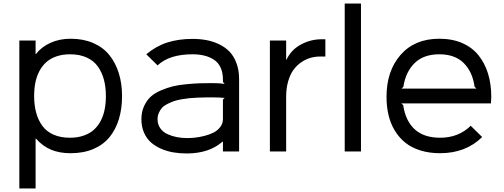

<svg xmlns="http://www.w3.org/2000/svg" viewBox="-20 -860 2864 1090"><path d="M581.1 -314.9Q581.1 -366.2 569.8 -408.2Q558.6 -450.2 535.2 -482.9Q511.7 -515.6 471.7 -533.7Q431.6 -551.8 377.9 -551.8Q334.5 -551.8 300 -539.8Q265.6 -527.8 242.2 -506.6Q218.8 -485.4 203.1 -455.3Q187.5 -425.3 180.7 -390.4Q173.8 -355.5 173.8 -314.9Q173.8 -263.2 185.1 -221.2Q196.3 -179.2 219.7 -146.5Q243.2 -113.8 283.2 -95.9Q323.2 -78.1 377 -78.1Q420.4 -78.1 454.8 -90.1Q489.3 -102.1 512.7 -123Q536.1 -144 551.8 -174.1Q567.4 -204.1 574.2 -239Q581.1 -273.9 581.1 -314.9ZM672.9 -314.9Q672.9 -242.7 655 -183.8Q637.2 -125 601.8 -81.5Q566.4 -38.1 510.3 -14.2Q454.1 9.8 380.9 9.8Q317.4 9.8 269.5 -10.3Q221.7 -30.3 184.1 -73.2H182.1V210H89.8V-629.9H182.1V-553.2H184.1Q215.8 -594.2 267.1 -617.2Q318.4 -640.1 380.9 -640.1Q453.1 -640.1 509.3 -615.7Q565.4 -591.3 600.8 -547.4Q636.2 -503.4 654.5 -444.6Q672.9 -385.7 672.9 -314.9Z M1245.6 -294.9 1255.4 -304.2Q1218.8 -307.1 1191.4 -307.1Q1189.9 -307.1 1186.5 -307.1Q1160.6 -307.1 1146 -306.9Q1131.3 -306.6 1102.8 -305.7Q1074.2 -304.7 1055.9 -302.7Q1037.6 -300.8 1011.2 -296.4Q984.9 -292 967.8 -285.9Q950.7 -279.8 931.2 -270.3Q911.6 -260.7 900.6 -248.8Q889.6 -236.8 882.1 -220Q874.5 -203.1 874.5 -183.1Q874.5 -153.3 890.4 -131.3Q906.2 -109.4 932.1 -97.9Q958 -86.4 985.1 -81.3Q1012.2 -76.2 1040.5 -76.2Q1062.5 -76.2 1086.7 -78.6Q1110.8 -81.1 1140.1 -88.4Q1169.4 -95.7 1192.1 -107.2Q1214.8 -118.7 1230.2 -138.7Q1245.6 -158.7 1245.6 -184.1ZM1337.4 -410.2V0H1245.6V-56.2H1243.7Q1167.5 11.2 1039.6 11.2Q1000 11.2 964.1 5.1Q928.2 -1 894.5 -15.6Q860.8 -30.3 836.4 -52Q812 -73.7 797.4 -107.4Q782.7 -141.1 782.7 -183.1Q782.7 -224.1 797.6 -256.8Q812.5 -289.6 835 -310.5Q857.4 -331.5 893.8 -346.9Q930.2 -362.3 962.2 -370.1Q994.1 -377.9 1039.6 -382.1Q1085 -386.2 1114.5 -387.2Q1144 -388.2 1185.5 -388.2Q1228 -388.2 1255.4 -383.8L1245.6 -395V-409.2Q1245.6 -448.2 1232.2 -476.8Q1218.8 -505.4 1194.3 -521.2Q1169.9 -537.1 1139.9 -544.4Q1109.9 -551.8 1072.8 -551.8Q941.4 -551.8 874.5 -488.8L810.5 -551.8Q866.2 -598.6 930.2 -618.9Q994.1 -639.2 1072.8 -639.2Q1114.7 -639.2 1151.9 -632.3Q1189 -625.5 1223.6 -608.9Q1258.3 -592.3 1283 -566.9Q1307.6 -541.5 1322.5 -501.5Q1337.4 -461.4 1337.4 -410.2Z M1827.1 -637.2V-539.1H1797.4Q1769 -539.1 1742.4 -531.5Q1715.8 -523.9 1690.4 -506.6Q1665 -489.3 1646.2 -463.6Q1627.4 -438 1616 -398.7Q1604.5 -359.4 1604.5 -311V0H1512.2V-629.9H1604.5V-521H1606.4Q1632.3 -576.7 1687.7 -606.9Q1743.2 -637.2 1807.1 -637.2Z M2029.3 -839.8V0H1937V-839.8Z M2259.3 -356.9H2685.1L2674.3 -367.2Q2662.6 -452.6 2612.5 -502.2Q2562.5 -551.8 2474.1 -551.8Q2384.3 -551.8 2333.5 -501.5Q2282.7 -451.2 2270 -367.2ZM2769 -310.1Q2769 -299.3 2767.1 -272.9H2258.3L2269 -263.2Q2281.7 -174.8 2333.7 -126.5Q2385.7 -78.1 2479 -78.1Q2583 -78.1 2652.3 -146L2717.3 -82Q2624 9.8 2478 9.8Q2417 9.8 2366.7 -5.9Q2316.4 -21.5 2281 -50Q2245.6 -78.6 2221.4 -118.4Q2197.3 -158.2 2185.8 -206.3Q2174.3 -254.4 2174.3 -310.1Q2174.3 -457.5 2254.4 -548.8Q2334.5 -640.1 2474.1 -640.1Q2547.4 -640.1 2604 -615.5Q2660.6 -590.8 2696.5 -546.1Q2732.4 -501.5 2750.7 -441.9Q2769 -382.3 2769 -310.1Z"/></svg>

Font: Sinkin Sans 400 Regular
Style: Regular
Weight: 400
Designer: Keith Bates
Foundry: K-Type
Version: Sinkin Sans (version 1.0)  by Keith Bates   •   © 2014   www